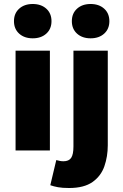

<svg xmlns="http://www.w3.org/2000/svg" viewBox="-20 -754 618 962"><path d="M58 0V-500H230V0ZM144 -562Q102 -562 76 -585.5Q50 -609 50 -648Q50 -687 76 -710.5Q102 -734 144 -734Q186 -734 212 -710.5Q238 -687 238 -648Q238 -609 212 -585.5Q186 -562 144 -562ZM326 188Q292 188 270.5 184Q249 180 232 174L262 48Q273 51 281 52.5Q289 54 298 54Q325 54 336.5 37Q348 20 348 -20V-500H520V-26Q520 30 503 79Q486 128 443.5 158Q401 188 326 188ZM434 -562Q392 -562 366 -585.5Q340 -609 340 -648Q340 -687 366 -710.5Q392 -734 434 -734Q476 -734 502 -710.5Q528 -687 528 -648Q528 -609 502 -585.5Q476 -562 434 -562Z"/></svg>

Font: Source Sans 3 Black
Style: Regular
Weight: 900
Designer: Paul D. Hunt
Foundry: Adobe
Version: Version 3.046;hotconv 1.0.118;makeotfexe 2.5.65603